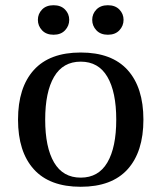

<svg xmlns="http://www.w3.org/2000/svg" viewBox="-20 -703 617 735"><path d="M187 -409Q153 -351 153 -245Q153 -139 187 -81Q221 -23 289 -23Q357 -23 391 -81Q425 -139 425 -245Q425 -351 391 -409Q357 -467 289 -467Q221 -467 187 -409ZM109.5 -55Q49 -122 49 -245Q49 -368 109.5 -435Q170 -502 289 -502Q408 -502 468.5 -435Q529 -368 529 -245Q529 -122 468.5 -55Q408 12 289 12Q170 12 109.5 -55ZM141 -587Q125 -604 125 -627Q125 -650 141 -666.5Q157 -683 185 -683Q213 -683 229 -666.5Q245 -650 245 -627Q245 -604 229 -587Q213 -570 185 -570Q157 -570 141 -587ZM349 -587Q333 -604 333 -627Q333 -650 349 -666.5Q365 -683 393 -683Q421 -683 437 -666.5Q453 -650 453 -627Q453 -604 437 -587Q421 -570 393 -570Q365 -570 349 -587Z"/></svg>

Font: Heuristica
Style: Regular
Weight: 400
Version: Version 1.0.1 ; ttfautohint (v1.4.1)